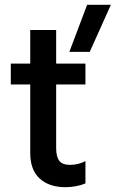

<svg xmlns="http://www.w3.org/2000/svg" viewBox="-20 -767 482 800"><path d="M253 13Q185 13 145.5 -23Q106 -59 106 -129V-415H25V-502H106V-642H214V-502H336V-415H214V-150Q214 -115 226.5 -97.5Q239 -80 273 -80Q290 -80 307 -84.5Q324 -89 336 -96V-3Q318 5 295.5 9Q273 13 253 13ZM269 -551 343 -747H442L354 -551Z"/></svg>

Font: Maven Pro Medium
Style: Regular
Weight: 500
Designer: Joe Prince
Foundry: Joe Prince
Version: Version 2.103